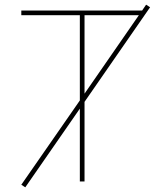

<svg xmlns="http://www.w3.org/2000/svg" viewBox="-20 -775 682 820"><path d="M587 -730 604 -755 621 -744 341 -340V0H321V-311L88 25L71 14L321 -346V-710H71V-730ZM341 -375 573 -710H341Z"/></svg>

Font: M PLUS 1p Thin
Style: Regular
Weight: 250
Version: Version 1.062